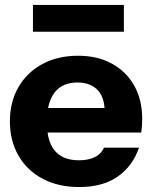

<svg xmlns="http://www.w3.org/2000/svg" viewBox="-20 -745 614 775"><path d="M300 10Q215 10 152 -23.5Q89 -57 54.5 -117Q20 -177 20 -255Q20 -334 54.5 -393.5Q89 -453 151 -486.5Q213 -520 295 -520Q374 -520 432 -488Q490 -456 522 -399Q554 -342 554 -265Q554 -249 553 -235.5Q552 -222 550 -210H172Q188 -98 299 -98Q335 -98 361 -110Q387 -122 400 -149H541Q516 -75 455.5 -32.5Q395 10 300 10ZM293 -412Q195 -412 174 -309H402Q398 -361 369 -386.5Q340 -412 293 -412ZM113 -617V-725H480V-617Z"/></svg>

Font: Instrument Sans
Style: Bold
Weight: 700
Designer: Rodrigo Fuenzalida
Foundry: fragTYPE
Version: Version 1.000; ttfautohint (v1.8.4.7-5d5b);gftools[0.9.28]